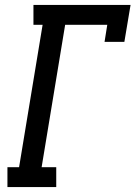

<svg xmlns="http://www.w3.org/2000/svg" viewBox="-20 -755 547 775"><path d="M10 0V-80H57L152 -655H115V-735H507L482 -586H402L413 -655H243L148 -80H207V0Z"/></svg>

Font: Iosevka Curly Slab MdObl
Style: Regular
Weight: 500
Italic angle: -9°
Monospace: yes
Designer: Belleve Invis
Foundry: Belleve Invis
Version: Version 11.0.0; ttfautohint (v1.8.3)